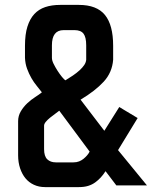

<svg xmlns="http://www.w3.org/2000/svg" viewBox="-20 -749 641 784"><path d="M580 8H455L411 -50Q402 -36 391.5 -24.5Q381 -13 368.5 -4Q356 5 340 10Q324 15 302 15H164Q139 15 118.5 5.5Q98 -4 84 -21Q70 -38 62 -62Q54 -86 54 -115V-254Q54 -276 65 -294.5Q76 -313 91.5 -327.5Q107 -342 123.5 -352.5Q140 -363 151 -372Q142 -384 130 -398.5Q118 -413 108 -430.5Q98 -448 90.5 -468.5Q83 -489 82 -513V-562Q82 -609 92 -640.5Q102 -672 120 -691.5Q138 -711 164.5 -720Q191 -729 226 -729H302Q375 -729 408.5 -688Q442 -647 442 -562V-505Q438 -453 403.5 -415.5Q369 -378 309 -342L406 -215L467 -312L542 -267L462 -136ZM240 -626Q192 -626 192 -564V-513Q192 -502 199 -488Q206 -474 215 -460Q224 -446 233 -435Q242 -424 247 -421Q262 -430 277.5 -440.5Q293 -451 305 -462Q317 -473 324 -483.5Q331 -494 332 -505V-564Q332 -597 321 -611.5Q310 -626 284 -626ZM160 -140Q160 -111 173 -98.5Q186 -86 208 -86H280Q293 -86 303 -90Q313 -94 321 -100.5Q329 -107 335.5 -114.5Q342 -122 346 -130L222 -297Q216 -292 205.5 -284.5Q195 -277 184.5 -268.5Q174 -260 167 -251.5Q160 -243 160 -236Z"/></svg>

Font: Do Hyeon
Style: Regular
Weight: 400
Version: Version 1.001